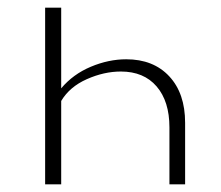

<svg xmlns="http://www.w3.org/2000/svg" viewBox="-20 -482 579 502"><path d="M464 -161V0H423V-149Q423 -217 389.5 -256Q356 -295 296 -295Q252 -295 207 -275Q162 -255 140 -218V0H98V-462H140V-251Q171 -288 217.5 -307.5Q264 -327 310 -327Q381 -327 422.5 -282.5Q464 -238 464 -161Z"/></svg>

Font: Ysabeau SC Light
Style: Regular
Weight: 300
Designer: Christian Thalmann (Catharsis Fonts)
Version: Version 0.003